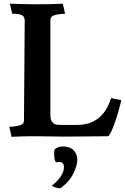

<svg xmlns="http://www.w3.org/2000/svg" viewBox="-20 -733 672 1033"><path d="M251 -114Q251 -96 255.5 -85.5Q260 -75 267.5 -69.5Q275 -64 283.5 -62.5Q292 -61 300 -61H394Q434 -61 464 -72Q494 -83 516 -102.5Q538 -122 553 -148.5Q568 -175 578 -205L632 -194Q632 -190 628 -174.5Q624 -159 618 -137Q612 -115 604 -91Q596 -67 588 -47Q580 -27 572.5 -13.5Q565 0 560 0Q503 0 446 1Q389 2 329 2Q315 2 293.5 1.5Q272 1 249.5 1Q227 1 206 0.5Q185 0 172 0Q140 0 110 0.5Q80 1 42 3L30 -51Q56 -52 71.5 -55Q87 -58 95.5 -62.5Q104 -67 106.5 -73Q109 -79 109 -87L113 -623Q113 -640 101 -649.5Q89 -659 46 -659L33 -713Q63 -712 99 -711Q135 -710 173 -710Q205 -710 242.5 -710.5Q280 -711 318 -713L330 -659Q304 -658 288.5 -655Q273 -652 264.5 -647.5Q256 -643 253.5 -636.5Q251 -630 251 -623ZM275 70Q283 63 294.5 59Q306 55 315 55Q357 55 376.5 76Q396 97 396 126Q396 158 374 202Q352 246 305 280Q301 280 294 279Q287 278 280 276Q273 274 267 271.5Q261 269 259 266Q265 261 276 251.5Q287 242 297.5 229Q308 216 316 199.5Q324 183 324 165Q324 153 319 147Q314 141 307.5 139.5Q301 138 293.5 139Q286 140 281 140Q277 136 274.5 125.5Q272 115 271.5 103Q271 91 271.5 81.5Q272 72 275 70Z"/></svg>

Font: Lusitana
Style: Bold
Weight: 700
Designer: Ana Paula Megda
Foundry: Ana Paula Megda
Version: Version 1.000; ttfautohint (v1.1) -l 8 -r 50 -G 200 -x 14 -D